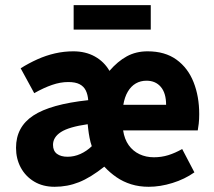

<svg xmlns="http://www.w3.org/2000/svg" viewBox="-20 -705 821 737"><path d="M189.8 12Q144.5 12 111.2 -8Q78 -27.9 59.7 -61.8Q41.5 -95.7 41.5 -137.6Q41.5 -217.8 107.7 -261.4Q173.9 -305 318.6 -320.5Q317 -342 309.3 -357.7Q301.6 -373.4 285.6 -381.7Q269.6 -390.1 241.8 -390.1Q211.7 -390.1 179.7 -379Q147.7 -368 111.4 -347.4L59.3 -442.9Q90.8 -462.6 123.7 -477.4Q156.7 -492.2 191.2 -500.1Q225.8 -508 261.4 -508Q308.4 -508 344.1 -488.2Q379.8 -468.3 400.2 -433Q431.5 -469.4 466.7 -488.7Q502 -508 546.6 -508Q613.3 -508 657.4 -476.1Q701.6 -444.1 723.1 -389.4Q744.7 -334.8 744.7 -266.9Q744.7 -247.1 742.9 -230.7Q741.1 -214.3 739.1 -204.4H452.6Q457.7 -170.7 474 -147.8Q490.3 -125 515.4 -113.1Q540.5 -101.3 570.9 -101.3Q599.5 -101.3 625.9 -109.4Q652.3 -117.6 679.3 -133L726.2 -43.4Q688.9 -17.1 642 -2.6Q595 12 550.8 12Q514.5 12 483.6 2.4Q452.6 -7.2 427.1 -24.8Q401.5 -42.4 380.4 -65.3Q327.7 -23.4 283.3 -5.7Q238.9 12 189.8 12ZM239.2 -103.3Q264.7 -103.3 288.6 -114Q312.5 -124.7 332.3 -143.8Q327 -159.2 323.8 -175.9Q320.6 -192.6 318.6 -209.6L316.6 -228.2Q244.3 -217.8 213.9 -198.1Q183.5 -178.4 183.5 -149Q183.5 -125.8 198.6 -114.5Q213.7 -103.3 239.2 -103.3ZM453.4 -302.7H617.6Q617.6 -347.4 597.4 -371.3Q577.1 -395.2 542.4 -395.2Q519.4 -395.2 501.1 -384.6Q482.8 -373.9 470.6 -353.2Q458.4 -332.6 453.4 -302.7ZM262.7 -591.5V-685.4H558.7V-591.5Z"/></svg>

Font: Source Sans 3 VF
Style: Regular
Weight: 200
Designer: Paul D. Hunt
Foundry: Adobe
Version: Version 3.046;hotconv 1.0.118;makeotfexe 2.5.65603